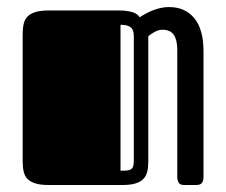

<svg xmlns="http://www.w3.org/2000/svg" viewBox="-20 -530 648 550"><path d="M44.9 -432.1Q44.9 -448.7 47.9 -461.7Q50.8 -474.6 59.1 -482.9Q67.4 -491.2 82 -495.6Q96.7 -500 120.1 -500H319.8Q341.8 -500 357.7 -495.6Q373.5 -491.2 380.4 -480.5Q386.7 -484.9 395.8 -490Q404.8 -495.1 415.5 -499.5Q426.3 -503.9 438.5 -506.8Q450.7 -509.8 463.9 -509.8Q510.7 -509.8 536.9 -477.5Q563 -445.3 563 -382.8V-22.9Q563 -14.6 560.8 -10Q558.6 -5.4 555.4 -3.2Q552.2 -1 547.9 -0.5Q543.5 0 539.1 0H507.8Q495.1 0 491.5 -7.3Q487.8 -14.6 487.8 -22.9V-387.7Q487.8 -415.5 477.8 -430.2Q467.8 -444.8 445.8 -444.8Q434.6 -444.8 423.1 -438.7Q411.6 -432.6 404.8 -425.8V-68.4Q404.8 -51.3 401.9 -38.6Q398.9 -25.9 390.6 -17.3Q382.3 -8.8 367.7 -4.4Q353 0 329.6 0H120.1Q96.7 0 82 -4.4Q67.4 -8.8 59.1 -17.1Q50.8 -25.4 47.9 -38.1Q44.9 -50.8 44.9 -67.9ZM363.3 -427.7Q363.3 -444.8 354.2 -451.9Q345.2 -459 325.2 -459V-41Q336.9 -41 344.2 -41.7Q351.6 -42.5 356 -45.7Q360.4 -48.8 361.8 -54.9Q363.3 -61 363.3 -72.3Z"/></svg>

Font: Fascinate Inline
Style: Regular
Weight: 900
Designer: Astigmatic (AOETI)
Foundry: Astigmatic (AOETI)
Version: Version 1.000